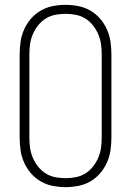

<svg xmlns="http://www.w3.org/2000/svg" viewBox="-20 -763 540 791"><path d="M250 8Q224 8 198 3Q172 -2 149 -15Q126 -28 108.5 -48Q91 -68 80 -92Q69 -116 65 -142.5Q61 -169 61 -195V-540Q61 -566 65 -592.5Q69 -619 80 -643Q91 -667 108.5 -687Q126 -707 149 -720Q172 -733 198 -738Q224 -743 250 -743Q276 -743 302 -738Q328 -733 351 -720Q374 -707 391.5 -687Q409 -667 420 -643Q431 -619 435 -592.5Q439 -566 439 -540V-195Q439 -169 435 -142.5Q431 -116 420 -92Q409 -68 391.5 -48Q374 -28 351 -15Q328 -2 302 3Q276 8 250 8ZM250 -29Q271 -29 292 -33Q313 -37 331 -48Q349 -59 362.5 -76Q376 -93 384.5 -112.5Q393 -132 396 -153Q399 -174 399 -195V-540Q399 -561 396 -582Q393 -603 384.5 -622.5Q376 -642 362.5 -659Q349 -676 331 -687Q313 -698 292 -702Q271 -706 250 -706Q229 -706 208 -702Q187 -698 169 -687Q151 -676 137.5 -659Q124 -642 115.5 -622.5Q107 -603 104 -582Q101 -561 101 -540V-195Q101 -174 104 -153Q107 -132 115.5 -112.5Q124 -93 137.5 -76Q151 -59 169 -48Q187 -37 208 -33Q229 -29 250 -29Z"/></svg>

Font: Iosevka SS18 Extralight
Style: Regular
Weight: 200
Monospace: yes
Designer: Belleve Invis
Foundry: Belleve Invis
Version: Version 25.1.1; ttfautohint (v1.8.4)